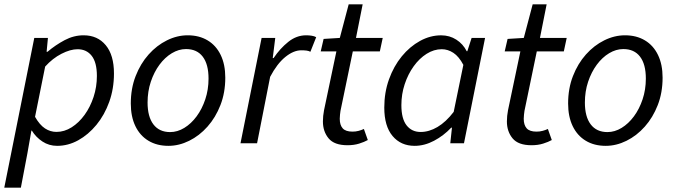

<svg xmlns="http://www.w3.org/2000/svg" viewBox="-30 -661 3117 886"><path d="M-10.3 205.1 128.2 -486.1H191.2L185.1 -422H189.1Q225.9 -453.2 268.2 -475.7Q310.4 -498.1 355.9 -498.1Q420 -498.1 457.9 -452.5Q495.9 -406.9 495.9 -321.7Q495.9 -251.9 474.2 -191.2Q452.5 -130.5 415 -84.9Q377.5 -39.4 331 -13.7Q284.4 12 233.7 12Q196.2 12 165.9 -7.9Q135.7 -27.7 116.9 -58.4H114.9L96.6 45.7L66.3 205.1ZM230.5 -52.3Q267 -52.3 300.6 -73.5Q334.2 -94.8 360.3 -130.9Q386.4 -166.9 401.8 -213.6Q417.1 -260.3 417.1 -310.5Q417.1 -372.9 393.2 -403.4Q369.3 -433.8 328.1 -433.8Q294.6 -433.8 253.7 -412.8Q212.8 -391.9 178.4 -353.8L131.7 -121.9Q153 -84.5 177.6 -68.4Q202.2 -52.3 230.5 -52.3Z M747.1 12Q694 12 655.1 -11.5Q616.1 -34.9 594.8 -78.8Q573.6 -122.6 573.6 -183.4Q573.6 -252.6 595.9 -309.9Q618.2 -367.3 655.7 -409.4Q693.3 -451.6 740.3 -474.8Q787.3 -498.1 836.2 -498.1Q889.2 -498.1 928.2 -474.6Q967.2 -451.2 988.4 -407.3Q1009.6 -363.5 1009.6 -302.7Q1009.6 -233.5 987.3 -176.2Q965 -118.8 927.5 -76.7Q890 -34.5 843 -11.3Q795.9 12 747.1 12ZM755 -51.5Q789 -51.5 820.6 -70.9Q852.3 -90.3 877.3 -124.1Q902.4 -158 917.3 -202.7Q932.3 -247.5 932.3 -298.2Q932.3 -364.6 905.5 -399.6Q878.8 -434.6 828.3 -434.6Q794.9 -434.6 762.9 -415.4Q731 -396.2 705.9 -362.3Q680.9 -328.5 665.9 -283.7Q651 -239 651 -187.9Q651 -122.4 677.9 -87Q704.9 -51.5 755 -51.5Z M1079.8 0 1177.2 -486.1H1240.2L1228.6 -393.2H1232.6Q1262.3 -437.4 1300.2 -467.7Q1338.1 -498.1 1382.6 -498.1Q1396.1 -498.1 1408.1 -496.2Q1420.2 -494.4 1429.1 -489.4L1402.3 -422.1Q1394.9 -426.2 1384.3 -427.6Q1373.7 -428.9 1360.5 -428.9Q1324.4 -428.9 1286.3 -397.8Q1248.2 -366.7 1216.6 -306.5L1156.3 0Z M1573.7 9.2Q1512.5 9.2 1486.3 -22.6Q1460.1 -54.4 1460.1 -100.6Q1460.1 -113.8 1461.4 -126.2Q1462.7 -138.7 1465.3 -152.5L1522.3 -423.8H1450L1463.3 -481.4L1538.1 -486L1579 -640.9H1643.5L1612.7 -486H1736.1L1722.8 -423.8H1598.1L1541.2 -149.3Q1540.2 -140.3 1539 -131.9Q1537.8 -123.5 1537.8 -113.1Q1537.8 -84.1 1551.4 -68.8Q1564.9 -53.6 1596.6 -53.6Q1611.7 -53.6 1625.1 -57.2Q1638.4 -60.7 1649.2 -65.9L1667.3 -14.8Q1651.3 -5.8 1627.3 1.7Q1603.2 9.2 1573.7 9.2Z M1883.3 12Q1819.6 12 1781.4 -33.5Q1743.3 -79.1 1743.3 -164.3Q1743.3 -234.5 1765.1 -295.1Q1786.9 -355.7 1824.1 -401.1Q1861.3 -446.4 1908.4 -472.2Q1955.5 -498 2005.7 -498Q2044.8 -498 2075.7 -478.1Q2106.6 -458.3 2123.7 -424.7H2126.5L2146.3 -486H2208.4L2111.1 0H2047.9L2055.6 -71.9H2052.2Q2017.1 -34.7 1972.9 -11.4Q1928.7 12 1883.3 12ZM1911 -52Q1950 -52 1988.9 -75Q2027.8 -98 2063.6 -144.7L2108.2 -361.6Q2087.6 -400.5 2062.1 -417.2Q2036.6 -433.9 2008.6 -433.9Q1972.2 -433.9 1938.7 -412.7Q1905.1 -391.5 1879 -355.2Q1852.8 -318.8 1837.5 -272.5Q1822.2 -226.3 1822.2 -175.8Q1822.2 -113.3 1846.1 -82.7Q1870.1 -52 1911 -52Z M2422.7 9.2Q2361.5 9.2 2335.3 -22.6Q2309.1 -54.4 2309.1 -100.6Q2309.1 -113.8 2310.4 -126.2Q2311.7 -138.7 2314.3 -152.5L2371.3 -423.8H2299L2312.3 -481.4L2387.1 -486L2428 -640.9H2492.5L2461.7 -486H2585.1L2571.8 -423.8H2447.1L2390.2 -149.3Q2389.2 -140.3 2388 -131.9Q2386.8 -123.5 2386.8 -113.1Q2386.8 -84.1 2400.4 -68.8Q2413.9 -53.6 2445.6 -53.6Q2460.7 -53.6 2474.1 -57.2Q2487.4 -60.7 2498.2 -65.9L2516.3 -14.8Q2500.3 -5.8 2476.3 1.7Q2452.2 9.2 2422.7 9.2Z M2765.1 12Q2712 12 2673.1 -11.5Q2634.1 -34.9 2612.8 -78.8Q2591.6 -122.6 2591.6 -183.4Q2591.6 -252.6 2613.9 -309.9Q2636.2 -367.3 2673.7 -409.4Q2711.3 -451.6 2758.3 -474.8Q2805.3 -498.1 2854.2 -498.1Q2907.2 -498.1 2946.2 -474.6Q2985.2 -451.2 3006.4 -407.3Q3027.6 -363.5 3027.6 -302.7Q3027.6 -233.5 3005.3 -176.2Q2983 -118.8 2945.5 -76.7Q2908 -34.5 2861 -11.3Q2813.9 12 2765.1 12ZM2773 -51.5Q2807 -51.5 2838.6 -70.9Q2870.3 -90.3 2895.3 -124.1Q2920.4 -158 2935.3 -202.7Q2950.3 -247.5 2950.3 -298.2Q2950.3 -364.6 2923.5 -399.6Q2896.8 -434.6 2846.3 -434.6Q2812.9 -434.6 2780.9 -415.4Q2749 -396.2 2723.9 -362.3Q2698.9 -328.5 2683.9 -283.7Q2669 -239 2669 -187.9Q2669 -122.4 2695.9 -87Q2722.9 -51.5 2773 -51.5Z"/></svg>

Font: Source Sans 3
Style: Italic
Weight: 200
Italic angle: -11°
Designer: Paul D. Hunt
Foundry: Adobe
Version: Version 3.046;hotconv 1.0.118;makeotfexe 2.5.65603